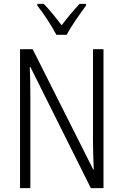

<svg xmlns="http://www.w3.org/2000/svg" viewBox="-20 -967 634 987"><path d="M270 -788H323C346 -833 391 -896 422 -938V-947H389C354 -909 327 -877 297 -837C268 -875 234 -918 205 -947H172V-938C203 -899 246 -834 270 -788ZM512 0V-714H458V-242C458 -202 460 -145 462 -96H459L148 -714H83V0H136V-480C136 -533 135 -579 133 -623H136L447 0Z"/></svg>

Font: Noto Sans Kannada Condensed Light
Style: Regular
Weight: 300
Width: 3
Designer: Jelle Bosma - Monotype Design Team
Foundry: Monotype Imaging Inc.
Version: Version 2.005